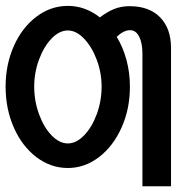

<svg xmlns="http://www.w3.org/2000/svg" viewBox="-20 -572 640 668"><path d="M-0.5 -270.5Q-0.5 -347.5 28.2 -412Q57 -476.5 106.8 -514Q156.5 -551.5 216 -551.5Q276.5 -551.5 327.5 -511.5Q351.5 -530 376 -540.2Q400.5 -550.5 431 -550.5Q499 -550.5 537 -511.8Q575 -473 575 -405V-134.5V76H475.5V-386Q475.5 -422 464.2 -444.5Q453 -467 432.5 -467Q410.5 -467 386 -444Q408 -408 420 -363.5Q432 -319 432 -270.5Q432 -193 403 -128.2Q374 -63.5 324.5 -25.5Q275 12.5 216 12.5Q156.5 12.5 106.8 -25.2Q57 -63 28.2 -128Q-0.5 -193 -0.5 -270.5ZM333.5 -270.5Q333.5 -319 316.5 -364.2Q299.5 -409.5 272.2 -437.8Q245 -466 216 -466Q186.5 -466 159.5 -438Q132.5 -410 115.8 -364.8Q99 -319.5 99 -270.5Q99 -220.5 115.8 -174.8Q132.5 -129 159.5 -101Q186.5 -73 216 -73Q245.5 -73 272.8 -101.2Q300 -129.5 316.8 -175.2Q333.5 -221 333.5 -270.5Z"/></svg>

Font: JuliaMono ExtraBold
Style: Regular
Weight: 800
Monospace: yes
Designer: cormullion
Foundry: corm
Version: Version 0.055; ttfautohint (v1.8.4)